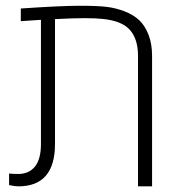

<svg xmlns="http://www.w3.org/2000/svg" viewBox="-20 -660 642 680"><path d="M53.7 -629.9Q196.3 -639.6 262 -639.6Q327.6 -639.6 359.6 -635.5Q391.6 -631.3 422.4 -619.4Q453.1 -607.4 473.4 -588.1Q493.7 -568.8 506.1 -536.9Q518.6 -504.9 518.6 -461.9V0H468.8V-461.9Q468.8 -527.3 434.6 -559.6Q406.2 -586.4 345.2 -592.8Q320.8 -595.7 280.3 -595.7Q239.7 -595.7 174.8 -592.3V-150.4Q174.8 0 44.9 0Q34.2 0 12.2 -4.4V-45.4Q26.4 -43.9 44.9 -43.9Q82.5 -43.9 103.8 -70.1Q125 -96.2 125 -150.4V-589.8L53.7 -585Z"/></svg>

Font: Open Sans Hebrew Light
Style: Regular
Weight: 300
Foundry: Ascender Corporation, Yanek Iontef
Version: Version 2.001;PS 002.001;hotconv 1.0.70;makeotf.lib2.5.58329